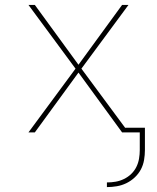

<svg xmlns="http://www.w3.org/2000/svg" viewBox="-20 -540 640 783"><path d="M416 223V204Q434 204 451.5 201Q469 198 485.5 190Q502 182 515 169.5Q528 157 536 141Q544 125 547 107Q550 89 550 72V0H478L300 -244L122 0H96L288 -260L96 -520H122L300 -276L478 -520H504L312 -260L491 -18V-19H571V72Q571 92 567.5 112.5Q564 133 554.5 151Q545 169 529.5 183.5Q514 198 495.5 207Q477 216 456.5 219.5Q436 223 416 223Z"/></svg>

Font: Iosevka Aile Thin
Style: Regular
Weight: 100
Designer: Belleve Invis
Foundry: Belleve Invis
Version: Version 31.1.0; ttfautohint (v1.8.4)